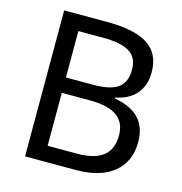

<svg xmlns="http://www.w3.org/2000/svg" viewBox="-106 -810 862 907"><g transform="rotate(15 325.0 -357.0)"><path d="M301 -714H97V0H348C501 0 596 -73 596 -203C596 -314 526 -359 436 -374V-379C524 -395 572 -453 572 -537C572 -667 479 -714 301 -714ZM319 -410H187V-637H305C426 -637 479 -605 479 -527C479 -450 441 -410 319 -410ZM187 -335H324C456 -335 500 -285 500 -210C500 -130 457 -76 331 -76H187Z"/></g></svg>

Font: Noto Sans Lycian
Style: Regular
Weight: 400
Designer: Monotype Design Team
Foundry: Monotype Imaging Inc.
Version: Version 2.002